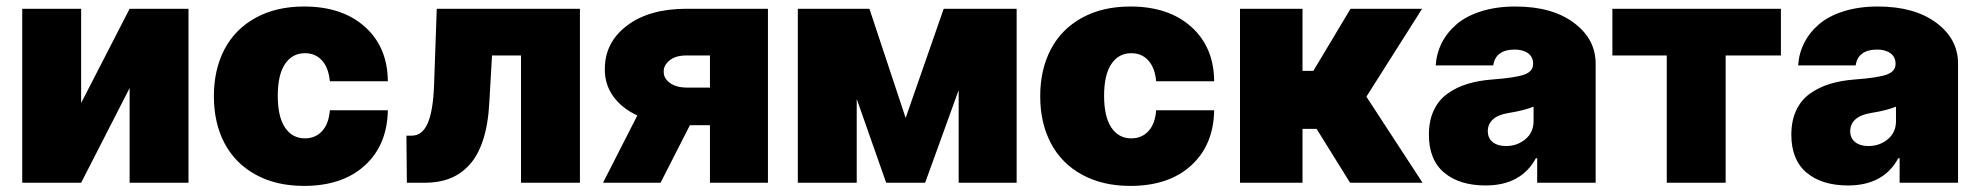

<svg xmlns="http://www.w3.org/2000/svg" viewBox="-20 -573 6203 602"><path d="M234.4 -250 386.4 -545.5H571V0H386.4V-296.9L234.4 0H49.7V-545.5H234.4Z M933.2 9.9Q845.9 9.9 781.6 -25.4Q717.3 -60.7 683.9 -124.1Q650.6 -187.5 650.6 -271.3Q650.6 -355.1 683.9 -418.5Q717.3 -481.9 781.6 -517.2Q845.9 -552.6 933.2 -552.6Q1053.3 -552.6 1124.3 -488.8Q1195.3 -425.1 1196 -318.2H1014.2Q1010.3 -360.4 989.7 -383.3Q969.1 -406.2 936.1 -406.2Q896.3 -406.2 873.6 -372.3Q850.9 -338.4 850.9 -272.7Q850.9 -207 873.6 -173.1Q896.3 -139.2 936.1 -139.2Q969.1 -139.2 990.1 -162.1Q1011 -185 1014.2 -227.3H1196Q1194.2 -118.3 1123.9 -54.2Q1053.6 9.9 933.2 9.9Z M1255.7 0 1254.3 -147.7H1271.3Q1303.6 -147.7 1320.7 -185.7Q1337.7 -223.7 1340.9 -304L1349.4 -545.5H1798.3V0H1613.6V-399.1H1522.7L1514.2 -251.4Q1510.7 -183.2 1494.5 -133.9Q1478.3 -84.5 1451.3 -55.6Q1424.4 -26.6 1390.1 -13.3Q1355.8 0 1312.5 0Z M2206 0V-180.4H2143.1L2051.1 0H1870.7L1978.3 -210.9Q1929 -234 1902.5 -271.3Q1876.1 -308.6 1876.4 -355.1Q1875.7 -439.3 1945.5 -492.4Q2015.3 -545.5 2132.1 -545.5H2387.8V0ZM2206 -298.3V-399.1H2132.1Q2097.7 -399.1 2078.8 -383.2Q2060 -367.2 2061.1 -348Q2060.4 -328.1 2080.1 -313.2Q2099.8 -298.3 2136.4 -298.3Z M2819.6 -203.1 2938.9 -545.5H3167.6V0H2985.8V-290.5L2880.7 0H2758.5L2666.2 -262.8V0H2481.5V-545.5H2706Z M3524.1 9.9Q3436.8 9.9 3372.5 -25.4Q3308.2 -60.7 3274.9 -124.1Q3241.5 -187.5 3241.5 -271.3Q3241.5 -355.1 3274.9 -418.5Q3308.2 -481.9 3372.5 -517.2Q3436.8 -552.6 3524.1 -552.6Q3644.2 -552.6 3715.2 -488.8Q3786.2 -425.1 3786.9 -318.2H3605.1Q3601.2 -360.4 3580.6 -383.3Q3560 -406.2 3527 -406.2Q3487.2 -406.2 3464.5 -372.3Q3441.8 -338.4 3441.8 -272.7Q3441.8 -207 3464.5 -173.1Q3487.2 -139.2 3527 -139.2Q3560 -139.2 3581 -162.1Q3601.9 -185 3605.1 -227.3H3786.9Q3785.2 -118.3 3714.8 -54.2Q3644.5 9.9 3524.1 9.9Z M3867.9 0V-545.5H4063.9V-350.9H4098L4214.5 -545.5H4438.9L4264.2 -269.9L4440.3 0H4213.1L4108 -169H4063.9V0Z M4637.8 8.5Q4556.1 8.5 4508.2 -31.6Q4460.2 -71.7 4460.2 -150.6Q4460.2 -194.2 4475.3 -226.7Q4490.4 -259.2 4518.5 -279.3Q4546.5 -299.4 4581.5 -310Q4616.5 -320.7 4660.5 -323.9Q4731.5 -329.2 4759.2 -339.1Q4786.9 -349.1 4786.9 -372.2V-373.6Q4786.9 -394.5 4771 -406.1Q4755 -417.6 4728.7 -417.6Q4699.9 -417.6 4682.7 -405.2Q4665.5 -392.8 4661.9 -367.9H4481.5Q4484 -405.9 4500.7 -438.7Q4517.4 -471.6 4547.6 -497.3Q4577.8 -523.1 4625 -537.8Q4672.2 -552.6 4731.5 -552.6Q4845.9 -552.6 4914.4 -501.8Q4983 -451 4983 -373.6V0H4799.7V-76.7H4795.5Q4749.3 8.5 4637.8 8.5ZM4701.7 -115.1Q4736.9 -115.1 4762.6 -136.4Q4788.4 -157.7 4788.4 -193.2V-238.6Q4759.2 -226.6 4710.2 -218.8Q4677.2 -213.4 4661 -198.7Q4644.9 -183.9 4644.9 -161.9Q4644.9 -139.6 4660.5 -127.3Q4676.1 -115.1 4701.7 -115.1Z M5035.5 -399.1V-545.5H5563.9V-399.1H5390.6V0H5206V-399.1Z M5774.1 8.5Q5692.5 8.5 5644.5 -31.6Q5596.6 -71.7 5596.6 -150.6Q5596.6 -194.2 5611.7 -226.7Q5626.8 -259.2 5654.8 -279.3Q5682.9 -299.4 5717.9 -310Q5752.8 -320.7 5796.9 -323.9Q5867.9 -329.2 5895.6 -339.1Q5923.3 -349.1 5923.3 -372.2V-373.6Q5923.3 -394.5 5907.3 -406.1Q5891.3 -417.6 5865.1 -417.6Q5836.3 -417.6 5819.1 -405.2Q5801.8 -392.8 5798.3 -367.9H5617.9Q5620.4 -405.9 5637.1 -438.7Q5653.8 -471.6 5683.9 -497.3Q5714.1 -523.1 5761.4 -537.8Q5808.6 -552.6 5867.9 -552.6Q5982.2 -552.6 6050.8 -501.8Q6119.3 -451 6119.3 -373.6V0H5936.1V-76.7H5931.8Q5885.7 8.5 5774.1 8.5ZM5838.1 -115.1Q5873.2 -115.1 5899 -136.4Q5924.7 -157.7 5924.7 -193.2V-238.6Q5895.6 -226.6 5846.6 -218.8Q5813.6 -213.4 5797.4 -198.7Q5781.2 -183.9 5781.2 -161.9Q5781.2 -139.6 5796.9 -127.3Q5812.5 -115.1 5838.1 -115.1Z"/></svg>

Font: Karasuma Gothic
Style: Black
Weight: 900
Designer: Rasmus Andersson / Ryoko Nishizuka
Foundry: Genbu
Version: Version 1.00